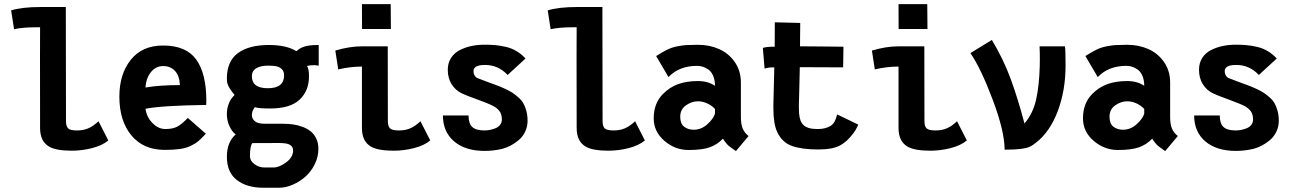

<svg xmlns="http://www.w3.org/2000/svg" viewBox="-20 -718 6251 926"><path d="M173.3 -684.1H297.4Q297.4 -684.1 298.3 -133.8Q298.3 -108.9 308.6 -98.9Q318.8 -88.9 351.1 -88.9Q383.8 -88.9 407.7 -99.9Q431.6 -110.8 455.1 -133.3L502.4 -40.5Q472.7 -16.1 424.1 -3.7Q375.5 8.8 326.2 8.8Q252.9 8.8 218.8 -9.8Q173.3 -34.7 173.3 -100.6Q173.3 -156.2 173.1 -270.3Q172.9 -384.3 172.9 -439.9Q172.9 -535.6 173.3 -586.4H153.8Q88.9 -586.4 47.9 -577.1L33.7 -668Q87.9 -684.1 173.3 -684.1Z M681.6 -295.9Q748 -307.6 847.7 -307.6Q845.7 -353.5 823.5 -376.5Q801.3 -399.4 767.1 -399.4Q731 -399.4 707.5 -369.6Q684.1 -339.8 681.6 -295.9ZM766.1 -498.5Q877.9 -498.5 926.5 -430.7Q975.1 -362.8 975.1 -232.9L974.6 -211.9Q760.7 -209 681.6 -193.4Q687.5 -152.8 715.6 -124.3Q743.7 -95.7 777.3 -95.7Q814 -95.7 836.2 -107.9Q858.4 -120.1 885.7 -149.4L972.7 -73.2Q952.1 -50.3 937 -37.6Q921.9 -24.9 899.2 -14.2Q876.5 -3.4 847.2 0.7Q817.9 4.9 774.4 4.9Q671.4 4.9 613.5 -65.2Q555.7 -135.3 555.7 -252Q555.7 -360.8 610.8 -429.7Q666 -498.5 766.1 -498.5Z M1299.3 89.8Q1326.2 89.8 1359.9 65.2Q1393.6 40.5 1393.6 7.8Q1393.6 -9.3 1379.6 -18.8Q1365.7 -28.3 1327.1 -28.3L1196.8 -27.8Q1185.5 -13.2 1185.5 35.6Q1185.5 57.6 1207.3 73.7Q1229 89.8 1255.4 89.8ZM1350.1 -354.5Q1350.1 -374.5 1338.4 -385.3Q1326.7 -396 1311.3 -398.7Q1295.9 -401.4 1271.5 -401.4Q1236.8 -401.4 1215.8 -388.7Q1194.8 -376 1194.8 -350.1Q1194.8 -292.5 1272 -292.5Q1350.1 -292.5 1350.1 -354.5ZM1460 -399.9Q1470.2 -389.2 1470.2 -349.6Q1470.2 -279.8 1424.8 -237.3Q1379.4 -194.8 1282.7 -194.8H1281.2Q1224.1 -194.8 1209.5 -201.2Q1194.8 -184.1 1194.8 -162.6Q1194.8 -146 1209 -133.5Q1223.1 -121.1 1257.8 -121.1H1345.2Q1369.6 -121.1 1391.8 -118.2Q1414.1 -115.2 1437.3 -106.9Q1460.4 -98.6 1477.3 -85.4Q1494.1 -72.3 1504.9 -50.5Q1515.6 -28.8 1515.6 -0.5Q1515.6 38.6 1497.8 74.5Q1480 110.4 1452.4 134.5Q1424.8 158.7 1391.1 173.1Q1357.4 187.5 1325.7 187.5H1250Q1170.9 187.5 1122.6 150.4Q1074.2 113.3 1074.2 38.1Q1074.2 -32.2 1116.7 -69.8Q1098.6 -83 1086.4 -110.1Q1074.2 -137.2 1074.2 -167.5Q1074.2 -190.4 1080.3 -209.2Q1086.4 -228 1093 -237.8Q1099.6 -247.6 1111.3 -260.3Q1109.9 -262.2 1103.5 -270Q1097.2 -277.8 1095.5 -280.5Q1093.8 -283.2 1089.1 -289.8Q1084.5 -296.4 1082.8 -300.5Q1081.1 -304.7 1078.4 -311.3Q1075.7 -317.9 1075 -324.7Q1074.2 -331.5 1074.2 -338.9Q1074.2 -422.4 1127.2 -461.7Q1180.2 -501 1276.9 -501Q1361.3 -501 1409.7 -471.2Q1427.7 -487.8 1451.2 -494.4Q1474.6 -501 1517.1 -501V-401.4Q1502.4 -403.8 1497.1 -403.8Q1475.6 -403.8 1460 -399.9Z M1725.6 -698.2H1864.3L1865.2 -578.1H1726.1ZM1725.6 -494.6H1850.1Q1850.1 -494.6 1850.6 -133.8Q1850.6 -108.9 1861.1 -98.9Q1871.6 -88.9 1903.8 -88.9Q1936.5 -88.9 1960.4 -99.9Q1984.4 -110.8 2007.8 -133.3L2055.2 -40.5Q2025.4 -16.1 1976.8 -3.7Q1928.2 8.8 1878.9 8.8Q1805.2 8.8 1771 -9.8Q1725.6 -34.7 1725.6 -100.6V-397Q1670.4 -397 1611.3 -383.3L1597.2 -474.1Q1666 -494.6 1725.6 -494.6Z M2206.5 -268.1Q2175.8 -283.2 2157.7 -312.5Q2139.6 -341.8 2139.6 -381.3Q2139.6 -414.1 2155.3 -438.5Q2170.9 -462.9 2197.3 -476.3Q2223.6 -489.7 2253.7 -496.1Q2283.7 -502.4 2317.9 -502.4Q2347.2 -502.4 2370.4 -500.2Q2393.6 -498 2420.7 -491.7Q2447.8 -485.4 2471.4 -471.2Q2495.1 -457 2514.6 -436L2428.2 -356.4Q2383.3 -404.8 2319.3 -404.8Q2263.7 -404.8 2263.7 -375Q2263.7 -353 2280.3 -342.3Q2298.8 -335 2326.4 -324.7Q2354 -314.5 2371.6 -308.1Q2389.2 -301.8 2412.1 -291.5Q2435.1 -281.2 2449.5 -272Q2463.9 -262.7 2479.7 -248.8Q2495.6 -234.9 2504.4 -219.2Q2513.2 -203.6 2518.8 -182.4Q2524.4 -161.1 2524.4 -135.7Q2524.4 -107.4 2512.9 -83.3Q2501.5 -59.1 2482.4 -43Q2463.4 -26.9 2443.1 -16.1Q2422.9 -5.4 2401.9 0Q2359.9 9.8 2317.4 9.8Q2224.1 9.8 2170.2 -36.1Q2116.2 -82 2116.2 -161.1H2239.7Q2239.7 -122.1 2257.8 -105.5Q2275.9 -88.9 2316.4 -88.9Q2329.1 -88.9 2342 -91.3Q2355 -93.8 2368.9 -99.1Q2382.8 -104.5 2391.6 -115.5Q2400.4 -126.5 2400.4 -141.6Q2400.4 -162.6 2392.6 -176.5Q2384.8 -190.4 2366.2 -202.6Q2347.7 -214.4 2286.4 -236.6Q2225.1 -258.8 2206.5 -268.1Z M2761.2 -684.1H2885.3Q2885.3 -684.1 2886.2 -133.8Q2886.2 -108.9 2896.5 -98.9Q2906.7 -88.9 2939 -88.9Q2971.7 -88.9 2995.6 -99.9Q3019.5 -110.8 3043 -133.3L3090.3 -40.5Q3060.5 -16.1 3012 -3.7Q2963.4 8.8 2914.1 8.8Q2840.8 8.8 2806.6 -9.8Q2761.2 -34.7 2761.2 -100.6Q2761.2 -156.2 2761 -270.3Q2760.7 -384.3 2760.7 -439.9Q2760.7 -535.6 2761.2 -586.4H2741.7Q2676.8 -586.4 2635.7 -577.1L2621.6 -668Q2675.8 -684.1 2761.2 -684.1Z M3260.7 -154.8Q3260.7 -121.6 3279.5 -106.9Q3298.3 -92.3 3325.7 -92.3Q3361.8 -92.3 3390.9 -118.2Q3419.9 -144 3428.2 -169.4V-192.4Q3414.6 -208 3391.8 -218.8Q3369.1 -229.5 3346.2 -229.5Q3316.4 -229.5 3288.6 -210.2Q3260.7 -190.9 3260.7 -154.8ZM3553.2 -154.3Q3553.2 -120.1 3561.5 -99.1Q3569.8 -78.1 3590.3 -62L3529.3 10.7Q3523.4 6.3 3512.2 -1.5Q3501 -9.3 3495.6 -13.7Q3490.2 -18.1 3482.2 -27.6Q3474.1 -37.1 3466.8 -49.3Q3438 -19.5 3401.6 -7.1Q3365.2 5.4 3300.8 5.4Q3235.8 5.4 3184.3 -38.8Q3132.8 -83 3132.8 -147.5Q3132.8 -218.8 3176.3 -263.7Q3210 -297.9 3251 -312.5Q3292 -327.1 3346.2 -327.1Q3394.5 -327.1 3428.2 -304.2Q3428.2 -332.5 3419.2 -353Q3410.2 -373.5 3395.8 -383.1Q3381.3 -392.6 3368.4 -396.5Q3355.5 -400.4 3342.3 -400.4Q3255.4 -400.4 3204.1 -346.2L3144.5 -447.8Q3176.3 -467.8 3198 -478.5Q3219.7 -489.3 3246.1 -494.4Q3272.5 -499.5 3288.3 -500.5Q3304.2 -501.5 3346.2 -502Q3401.9 -502 3448.5 -481.2Q3495.1 -460.4 3524.2 -418.2Q3553.2 -376 3553.2 -319.8Z M3833 -212.9V-193.4Q3833 -145.5 3847.2 -124.3Q3861.3 -103 3893.1 -97.7Q3910.6 -95.7 3924.8 -95.7Q3959 -95.7 3983.4 -109.4Q3990.7 -113.3 3996.3 -119.4Q4002 -125.5 4005.6 -132.8Q4009.3 -140.1 4011.2 -145.5Q4013.2 -150.9 4015.1 -158Q4017.1 -165 4017.6 -166L4119.1 -117.2Q4115.2 -106.9 4106.9 -92Q4098.6 -77.1 4078.4 -54.4Q4058.1 -31.7 4033.2 -17.6Q3998 2.9 3925.8 2.9Q3848.1 2.9 3800.5 -13.7Q3752.9 -30.3 3729 -80.1Q3710 -119.1 3710 -194.3V-214.8Q3712.9 -340.3 3714.4 -393.1H3707.5Q3686.5 -393.1 3667.5 -387.2L3659.2 -486.8Q3676.8 -492.7 3709 -492.7H3716.3Q3716.3 -509.8 3716.6 -551.5Q3716.8 -593.3 3716.8 -610.4L3839.4 -607.4Q3839.4 -561 3838.4 -494.6Q3861.8 -494.6 3913.1 -494.1Q3964.4 -493.7 4005.9 -493.2Q4047.4 -492.7 4047.9 -492.7L4046.4 -393.1Q4012.7 -393.1 3941.2 -393.6Q3869.6 -394 3837.4 -394Q3835.9 -350.6 3835 -292.7Q3834 -234.9 3833 -212.9Z M4313.5 -698.2H4452.1L4453.1 -578.1H4314ZM4313.5 -494.6H4438Q4438 -494.6 4438.5 -133.8Q4438.5 -108.9 4449 -98.9Q4459.5 -88.9 4491.7 -88.9Q4524.4 -88.9 4548.3 -99.9Q4572.3 -110.8 4595.7 -133.3L4643.1 -40.5Q4613.3 -16.1 4564.7 -3.7Q4516.1 8.8 4466.8 8.8Q4393.1 8.8 4358.9 -9.8Q4313.5 -34.7 4313.5 -100.6V-397Q4258.3 -397 4199.2 -383.3L4185.1 -474.1Q4253.9 -494.6 4313.5 -494.6Z M4763.7 -525.4Q4819.8 -432.1 4854.7 -336.7Q4889.6 -241.2 4920.9 -122.6Q4961.9 -169.9 4977.1 -237.8Q4992.2 -305.7 4994.6 -398.4Q4995.1 -407.7 4995.1 -432.1Q4995.1 -469.7 4993.7 -494.6H5116.2Q5119.1 -479 5119.1 -401.4Q5119.1 -283.7 5082.3 -184.3Q5045.4 -85 4979.5 -32.2Q4960.4 -16.6 4945.8 -10Q4931.2 -3.4 4903.6 0.2Q4876 3.9 4825.2 3.9Q4825.2 -84 4768.3 -235.6Q4711.4 -387.2 4660.2 -461.9Z M5331.1 -154.8Q5331.1 -121.6 5349.9 -106.9Q5368.7 -92.3 5396 -92.3Q5432.1 -92.3 5461.2 -118.2Q5490.2 -144 5498.5 -169.4V-192.4Q5484.9 -208 5462.2 -218.8Q5439.5 -229.5 5416.5 -229.5Q5386.7 -229.5 5358.9 -210.2Q5331.1 -190.9 5331.1 -154.8ZM5623.5 -154.3Q5623.5 -120.1 5631.8 -99.1Q5640.1 -78.1 5660.6 -62L5599.6 10.7Q5593.8 6.3 5582.5 -1.5Q5571.3 -9.3 5565.9 -13.7Q5560.5 -18.1 5552.5 -27.6Q5544.4 -37.1 5537.1 -49.3Q5508.3 -19.5 5471.9 -7.1Q5435.5 5.4 5371.1 5.4Q5306.2 5.4 5254.6 -38.8Q5203.1 -83 5203.1 -147.5Q5203.1 -218.8 5246.6 -263.7Q5280.3 -297.9 5321.3 -312.5Q5362.3 -327.1 5416.5 -327.1Q5464.8 -327.1 5498.5 -304.2Q5498.5 -332.5 5489.5 -353Q5480.5 -373.5 5466.1 -383.1Q5451.7 -392.6 5438.7 -396.5Q5425.8 -400.4 5412.6 -400.4Q5325.7 -400.4 5274.4 -346.2L5214.8 -447.8Q5246.6 -467.8 5268.3 -478.5Q5290 -489.3 5316.4 -494.4Q5342.8 -499.5 5358.6 -500.5Q5374.5 -501.5 5416.5 -502Q5472.2 -502 5518.8 -481.2Q5565.4 -460.4 5594.5 -418.2Q5623.5 -376 5623.5 -319.8Z M5829.6 -268.1Q5798.8 -283.2 5780.8 -312.5Q5762.7 -341.8 5762.7 -381.3Q5762.7 -414.1 5778.3 -438.5Q5793.9 -462.9 5820.3 -476.3Q5846.7 -489.7 5876.7 -496.1Q5906.7 -502.4 5940.9 -502.4Q5970.2 -502.4 5993.4 -500.2Q6016.6 -498 6043.7 -491.7Q6070.8 -485.4 6094.5 -471.2Q6118.2 -457 6137.7 -436L6051.3 -356.4Q6006.3 -404.8 5942.4 -404.8Q5886.7 -404.8 5886.7 -375Q5886.7 -353 5903.3 -342.3Q5921.9 -335 5949.5 -324.7Q5977.1 -314.5 5994.6 -308.1Q6012.2 -301.8 6035.2 -291.5Q6058.1 -281.2 6072.5 -272Q6086.9 -262.7 6102.8 -248.8Q6118.7 -234.9 6127.4 -219.2Q6136.2 -203.6 6141.8 -182.4Q6147.5 -161.1 6147.5 -135.7Q6147.5 -107.4 6136 -83.3Q6124.5 -59.1 6105.5 -43Q6086.4 -26.9 6066.2 -16.1Q6045.9 -5.4 6024.9 0Q5982.9 9.8 5940.4 9.8Q5847.2 9.8 5793.2 -36.1Q5739.3 -82 5739.3 -161.1H5862.8Q5862.8 -122.1 5880.9 -105.5Q5898.9 -88.9 5939.5 -88.9Q5952.1 -88.9 5965.1 -91.3Q5978 -93.8 5991.9 -99.1Q6005.9 -104.5 6014.6 -115.5Q6023.4 -126.5 6023.4 -141.6Q6023.4 -162.6 6015.6 -176.5Q6007.8 -190.4 5989.3 -202.6Q5970.7 -214.4 5909.4 -236.6Q5848.1 -258.8 5829.6 -268.1Z"/></svg>

Font: Fantasque Sans Mono
Style: Bold
Weight: 700
Monospace: yes
Designer: Jany Belluz
Version: Version 1.8.0 ; ttfautohint (v1.8.2)